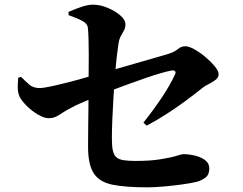

<svg xmlns="http://www.w3.org/2000/svg" viewBox="-20 -798 1040 822"><path d="M610 4Q516 4 460.5 -7.5Q405 -19 381 -56.5Q357 -94 357 -169Q357 -200 357.5 -243Q358 -286 358.5 -331.5Q359 -377 359 -414Q359 -447 359.5 -486Q360 -525 360 -563.5Q360 -602 359 -633Q358 -664 356 -680Q354 -697 332.5 -708.5Q311 -720 274 -733L273 -747Q305 -761 331.5 -769.5Q358 -778 377 -778Q409 -778 441 -764.5Q473 -751 495 -732Q517 -713 517 -695Q517 -679 511 -668Q505 -657 497.5 -644Q490 -631 487 -609Q484 -591 480 -556Q476 -521 472.5 -477Q469 -433 466 -384.5Q463 -336 461 -289Q459 -242 459 -204Q459 -171 463.5 -152Q468 -133 479 -124Q490 -115 510 -112Q530 -109 562 -109Q622 -109 666 -116Q710 -123 734.5 -130.5Q759 -138 764 -138Q788 -138 814 -132Q840 -126 858 -112.5Q876 -99 876 -77Q876 -50 860 -38Q844 -26 824 -20Q800 -14 760.5 -8.5Q721 -3 680.5 0.5Q640 4 610 4ZM594 -273Q637 -327 672.5 -380Q708 -433 729 -479Q734 -488 729.5 -493Q725 -498 714 -496Q697 -493 667.5 -484.5Q638 -476 603.5 -464Q569 -452 533 -439Q497 -426 465.5 -414Q434 -402 413 -393Q392 -385 369.5 -375Q347 -365 325 -356Q303 -347 284 -336Q262 -325 247.5 -315Q233 -305 219.5 -298.5Q206 -292 188 -292Q169 -292 142.5 -307.5Q116 -323 94 -345Q72 -367 63 -386Q56 -404 56 -423.5Q56 -443 58 -465L70 -469Q86 -453 104 -437Q122 -421 149 -421Q165 -421 197.5 -428Q230 -435 269.5 -445Q309 -455 345 -465.5Q381 -476 404 -482Q434 -490 475 -502Q516 -514 560 -526.5Q604 -539 641.5 -550Q679 -561 700 -567Q726 -575 741 -587.5Q756 -600 773 -600Q789 -600 813 -586.5Q837 -573 860 -553.5Q883 -534 899.5 -514Q916 -494 916 -480Q916 -466 902 -455.5Q888 -445 871.5 -437Q855 -429 846 -421Q811 -393 773 -365Q735 -337 694 -310.5Q653 -284 608 -260Z"/></svg>

Font: Noto Serif TC ExtraBold
Style: Regular
Weight: 800
Designer: Ryoko NISHIZUKA 西塚涼子 (kana & ideographs); Frank Grießhammer (Latin, Greek & Cyrillic); Wenlong ZHANG 张文龙 (bopomofo); San
Foundry: Adobe
Version: Version 2.002-H1;hotconv 1.1.0;makeotfexe 2.6.0